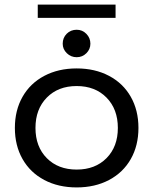

<svg xmlns="http://www.w3.org/2000/svg" viewBox="-20 -809 670 839"><path d="M585 -250Q585 -173 551.5 -114Q518 -55 456.5 -22.5Q395 10 315 10Q235 10 173.5 -22.5Q112 -55 78.5 -114Q45 -173 45 -250Q45 -327 78.5 -386Q112 -445 173.5 -477.5Q235 -510 315 -510Q395 -510 456.5 -477.5Q518 -445 551.5 -386Q585 -327 585 -250ZM495 -250Q495 -332 445.5 -382.5Q396 -433 315 -433Q234 -433 184.5 -382.5Q135 -332 135 -250Q135 -168 184.5 -118Q234 -68 315 -68Q396 -68 445.5 -118Q495 -168 495 -250ZM375 -618Q375 -594 357.5 -576.5Q340 -559 315 -559Q290 -559 272 -576.5Q254 -594 254 -618Q254 -644 271.5 -661.5Q289 -679 315 -679Q340 -679 357.5 -661Q375 -643 375 -618ZM145 -789H485V-731H145Z"/></svg>

Font: Goli
Style: Regular
Weight: 400
Designer: jaikishan Patel
Foundry: MagicType
Version: Version 1.000